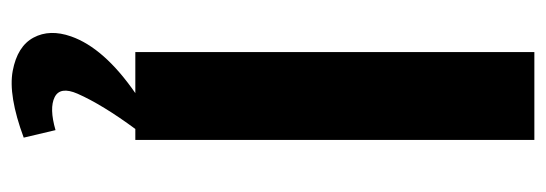

<svg xmlns="http://www.w3.org/2000/svg" viewBox="-326 -404 944 332"><g transform="rotate(90 146.0 -238.0)"><path d="M222 0H203Q161 57 142 100Q129 130 148 139.5Q167 149 205 138L218 193Q145 220 102.5 212Q60 204 45 176Q30 148 43 111Q63 54 141 0H70V-690H222Z"/></g></svg>

Font: Exo 2.0
Style: Bold
Weight: 700
Designer: Natanael Gama
Version: Version 1.001;PS 001.001;hotconv 1.0.70;makeotf.lib2.5.58329